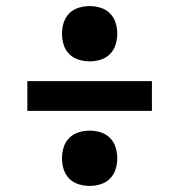

<svg xmlns="http://www.w3.org/2000/svg" viewBox="-20 -641 590 632"><path d="M275 -439Q257 -439 239 -444.5Q221 -450 208 -463Q195 -476 189.5 -494Q184 -512 184 -530Q184 -548 189.5 -566Q195 -584 208 -597Q221 -610 239 -615.5Q257 -621 275 -621Q293 -621 311 -615.5Q329 -610 342 -597Q355 -584 360.5 -566Q366 -548 366 -530Q366 -512 360.5 -494Q355 -476 342 -463Q329 -450 311 -444.5Q293 -439 275 -439ZM70 -276V-374H480V-276ZM275 -29Q257 -29 239 -34.5Q221 -40 208 -53Q195 -66 189.5 -84Q184 -102 184 -120Q184 -138 189.5 -156Q195 -174 208 -187Q221 -200 239 -205.5Q257 -211 275 -211Q293 -211 311 -205.5Q329 -200 342 -187Q355 -174 360.5 -156Q366 -138 366 -120Q366 -102 360.5 -84Q355 -66 342 -53Q329 -40 311 -34.5Q293 -29 275 -29Z"/></svg>

Font: Lode Term
Style: Bold
Weight: 700
Monospace: yes
Designer: Belleve Invis
Foundry: Belleve Invis
Version: Version 29.2.0